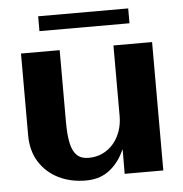

<svg xmlns="http://www.w3.org/2000/svg" viewBox="-49 -691 716 752"><g transform="rotate(-5 309.0 -315.5)"><path d="M259.2 12.9Q199 12.9 151.4 -10.8Q103.8 -34.6 76.2 -78.6Q48.7 -122.7 48.7 -183.3V-504.7H200.8V-222.5Q200.8 -171.3 207.9 -138.5Q215.1 -105.7 231.8 -90.1Q248.5 -74.6 276.7 -74.6Q308.1 -74.6 333 -86.7Q357.9 -98.8 375.7 -119.9Q393.4 -141.1 402.8 -168.5Q412.2 -195.9 412.2 -226.5V-504.7H564.1V0H412.2L413.6 -265.8L439.5 -171.7Q424.8 -116.3 401.4 -74.7Q377.9 -33.1 343.1 -10.1Q308.3 12.9 259.2 12.9ZM128.4 -585.8V-644.2H482.4V-585.8Z"/></g></svg>

Font: Russolo 10pt ExtraLight
Style: Regular
Weight: 200
Designer: Micah Stupak-Hahn
Version: Version 1.000